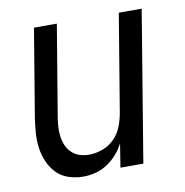

<svg xmlns="http://www.w3.org/2000/svg" viewBox="-65 -583 630 653"><g transform="rotate(-10 250.0 -256.0)"><path d="M172 8Q146 8 121.5 0Q97 -8 80 -25.5Q63 -43 53 -66Q43 -89 39.5 -114.5Q36 -140 38 -166.5Q40 -193 44 -219L94 -520H173L121 -208Q118 -191 117 -174Q116 -157 118 -140.5Q120 -124 126.5 -109Q133 -94 144.5 -83Q156 -72 171.5 -67Q187 -62 204 -62Q227 -62 250.5 -70.5Q274 -79 291.5 -96.5Q309 -114 318 -137Q327 -160 331 -183L387 -520H466L380 0H301L314 -82Q304 -62 289 -45Q274 -28 255 -15.5Q236 -3 214.5 2.5Q193 8 172 8Z"/></g></svg>

Font: Iosevka Oblique
Style: Regular
Weight: 400
Italic angle: -9°
Monospace: yes
Designer: Belleve Invis
Foundry: Belleve Invis
Version: Version 32.5.0; ttfautohint (v1.8.4)